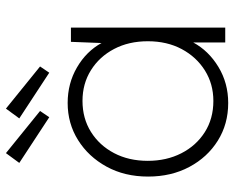

<svg xmlns="http://www.w3.org/2000/svg" viewBox="-91 -688 789 647"><g transform="rotate(-90 303.5 -364.5)"><path d="M280 10Q209 10 153 -25Q97 -60 64.5 -121Q32 -182 32 -260Q32 -339 65.5 -400Q99 -461 155 -496Q211 -531 280 -531Q346 -531 400 -499.5Q454 -468 482 -417L486 -520H534V0H484V-108Q456 -56 401.5 -23Q347 10 280 10ZM287 -40Q344 -40 389.5 -68.5Q435 -97 461.5 -146.5Q488 -196 488 -261Q488 -325 462 -374.5Q436 -424 390.5 -452.5Q345 -481 287 -481Q228 -481 182.5 -452.5Q137 -424 111 -374.5Q85 -325 85 -261Q85 -198 110.5 -148Q136 -98 181.5 -69Q227 -40 287 -40ZM382 -593 228 -694 261 -739 403 -624ZM232 -593 78 -694 111 -739 253 -624Z"/></g></svg>

Font: Lexend ExtraLight
Style: Regular
Weight: 200
Designer: Bonnie Shaver-Troup, Thomas Jockin
Foundry: Lexend
Version: Version 1.007; ttfautohint (v1.8.3)